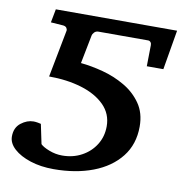

<svg xmlns="http://www.w3.org/2000/svg" viewBox="-78 -745 806 836"><g transform="rotate(10 325.0 -327.5)"><path d="M275.4 -586.4 250.5 -459.5Q296.9 -455.1 348.9 -441.4Q400.9 -427.7 446.5 -401.1Q492.2 -374.5 521.2 -333Q550.3 -291.5 550.3 -231.4Q550.3 -152.8 506.6 -97.4Q462.9 -42 386.7 -12.9Q310.5 16.1 212.9 16.1Q155.8 16.1 109.9 1.2Q64 -13.7 36.9 -38.3Q9.8 -63 9.8 -92.8Q9.8 -131.8 36.4 -152.6Q63 -173.3 91.8 -173.3Q100.1 -173.3 110.8 -171.4Q121.6 -169.4 124.5 -168.5L142.6 -82Q153.3 -70.8 181.4 -59.8Q209.5 -48.8 239.3 -48.8Q287.1 -48.8 325.4 -69.6Q363.8 -90.3 386.2 -126.2Q408.7 -162.1 408.7 -207.5Q408.7 -262.7 370.6 -300.8Q332.5 -338.9 268.1 -358.4Q203.6 -377.9 124 -377.9L164.1 -586.4Q165.5 -592.3 161.4 -599.1Q157.2 -606 146 -607.4L90.8 -611.3L102.1 -670.9H638.2L608.4 -495.6H535.2L536.6 -588.4Q537.1 -596.2 532.7 -601.8Q528.3 -607.4 521.5 -607.4H301.8Q290.5 -607.4 283.4 -599.9Q276.4 -592.3 275.4 -586.4Z"/></g></svg>

Font: Charis
Style: Bold Italic
Weight: 700
Italic angle: -11°
Designer: Walt Agee, Miriam Martin, Annie Olsen, Victor Gaultney, Lorna Priest, Alan Ward, Bob Hallissy, Martin Hosken, Sharon Cor
Foundry: SIL Global
Version: Version 7.000